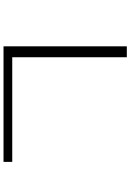

<svg xmlns="http://www.w3.org/2000/svg" viewBox="155 -895 740 1090"><g transform="rotate(90 525.0 -350.0)"><path d="M305 -49.5H899V0H243V-700H305Z"/></g></svg>

Font: League Mono Extended UltraLight
Style: Regular
Weight: 200
Width: 9
Designer: Tyler Finck
Foundry: The League of Moveable Type / Tyler Finck
Version: Version 2.210